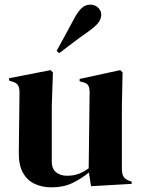

<svg xmlns="http://www.w3.org/2000/svg" viewBox="-20 -792 607 827"><path d="M201 15Q162 15 129.5 0Q97 -15 78.5 -48.5Q60 -82 61 -137L64 -394Q64 -417 56 -427Q48 -437 31 -441L19 -445V-455L198 -490L208 -480L203 -338V-97Q203 -65 221.5 -50Q240 -35 268 -35Q296 -35 318 -43Q340 -51 362 -67L366 -393Q366 -416 359 -425.5Q352 -435 333 -439L323 -442V-452L498 -490L508 -480L505 -338V-67Q505 -45 511 -33Q517 -21 537 -13L547 -10V0L372 10L363 -49Q330 -22 291.5 -3.5Q253 15 201 15ZM224 -573Q238 -599 256 -631.5Q274 -664 299 -711Q316 -743 332 -757.5Q348 -772 369 -772Q388 -772 402 -759.5Q416 -747 416 -729Q416 -710 403 -693.5Q390 -677 359 -655Q316 -625 287 -602.5Q258 -580 235 -563Z"/></svg>

Font: DM Serif Display
Style: Regular
Weight: 400
Designer: Colophon Foundry, Frank Grießhammer
Foundry: Colophon Foundry
Version: Version 5.200; ttfautohint (v1.8.3)